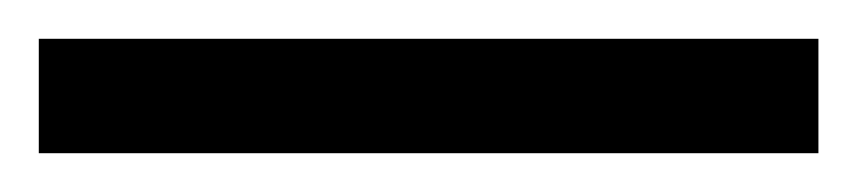

<svg xmlns="http://www.w3.org/2000/svg" viewBox="-24 63 442 99"><path d="M-4 142V83H398V142Z"/></svg>

Font: Noto Serif Khmer Condensed Medium
Style: Regular
Weight: 500
Width: 3
Designer: Danh Hong and the Monotype Design Team
Foundry: Monotype Imaging Inc.
Version: Version 2.004